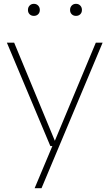

<svg xmlns="http://www.w3.org/2000/svg" viewBox="-20 -763 572 1003"><path d="M480.5 -540H516L197 220H161L253.5 0H243L16 -540H54L266.5 -27.5ZM126 -711Q126 -725 134.8 -734Q143.5 -743 157 -743Q170.5 -743 179.2 -734Q188 -725 188 -711Q188 -697 179.2 -688.5Q170.5 -680 157 -680Q143.5 -680 134.8 -688.5Q126 -697 126 -711ZM346 -711Q346 -725 354.8 -734Q363.5 -743 377 -743Q390.5 -743 399.2 -734Q408 -725 408 -711Q408 -697 399.2 -688.5Q390.5 -680 377 -680Q363.5 -680 354.8 -688.5Q346 -697 346 -711Z"/></svg>

Font: Encode Sans Semi Expanded Thin
Style: Regular
Weight: 250
Width: 6
Designer: Multiple Designers
Foundry: Impallari Type
Version: Version 2.000